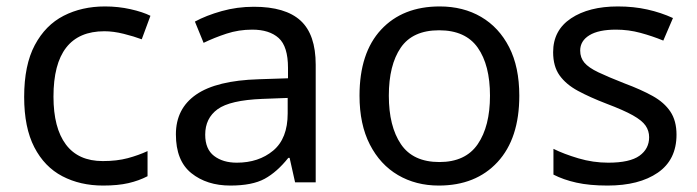

<svg xmlns="http://www.w3.org/2000/svg" viewBox="-20 -566 2165 596"><path d="M300 10Q229 10 173.5 -19Q118 -48 86.5 -109Q55 -170 55 -265Q55 -364 88 -426Q121 -488 177.5 -517Q234 -546 306 -546Q347 -546 385 -537.5Q423 -529 447 -517L420 -444Q396 -453 364 -461Q332 -469 304 -469Q146 -469 146 -266Q146 -169 184.5 -117.5Q223 -66 299 -66Q343 -66 376.5 -75Q410 -84 438 -97V-19Q411 -5 378.5 2.5Q346 10 300 10Z M768 -545Q866 -545 913 -502Q960 -459 960 -365V0H896L879 -76H875Q840 -32 801.5 -11Q763 10 695 10Q622 10 574 -28.5Q526 -67 526 -149Q526 -229 589 -272.5Q652 -316 783 -320L874 -323V-355Q874 -422 845 -448Q816 -474 763 -474Q721 -474 683 -461.5Q645 -449 612 -433L585 -499Q620 -518 668 -531.5Q716 -545 768 -545ZM794 -259Q694 -255 655.5 -227Q617 -199 617 -148Q617 -103 644.5 -82Q672 -61 715 -61Q783 -61 828 -98.5Q873 -136 873 -214V-262Z M1592 -269Q1592 -136 1524.5 -63Q1457 10 1342 10Q1271 10 1215.5 -22.5Q1160 -55 1128 -117.5Q1096 -180 1096 -269Q1096 -402 1163 -474Q1230 -546 1345 -546Q1418 -546 1473.5 -513.5Q1529 -481 1560.5 -419.5Q1592 -358 1592 -269ZM1187 -269Q1187 -174 1224.5 -118.5Q1262 -63 1344 -63Q1425 -63 1463 -118.5Q1501 -174 1501 -269Q1501 -364 1463 -418Q1425 -472 1343 -472Q1261 -472 1224 -418Q1187 -364 1187 -269Z M2080 -148Q2080 -70 2022 -30Q1964 10 1866 10Q1810 10 1769.5 1Q1729 -8 1698 -24V-104Q1730 -88 1775.5 -74.5Q1821 -61 1868 -61Q1935 -61 1965 -82.5Q1995 -104 1995 -140Q1995 -160 1984 -176Q1973 -192 1944.5 -208Q1916 -224 1863 -244Q1811 -264 1774 -284Q1737 -304 1717 -332Q1697 -360 1697 -404Q1697 -472 1752.5 -509Q1808 -546 1898 -546Q1947 -546 1989.5 -536.5Q2032 -527 2069 -510L2039 -440Q2005 -454 1968 -464Q1931 -474 1892 -474Q1838 -474 1809.5 -456.5Q1781 -439 1781 -409Q1781 -387 1794 -371.5Q1807 -356 1837.5 -341.5Q1868 -327 1919 -307Q1970 -288 2006 -268Q2042 -248 2061 -219.5Q2080 -191 2080 -148Z"/></svg>

Font: Noto Sans PhagsPa
Style: Regular
Weight: 400
Designer: Monotype Design Team
Foundry: Monotype Imaging Inc.
Version: Version 2.004; ttfautohint (v1.8.4.7-5d5b)